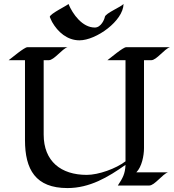

<svg xmlns="http://www.w3.org/2000/svg" viewBox="-20 -943 884 976"><path d="M621 -703C606 -703 542 -649 526 -637H618V-123C570 -86 481 -54 421 -54C290 -54 202 -123 202 -259V-637H228C255 -637 296 -695 323 -703H119C104 -703 40 -649 24 -637H107V-231C107 -81 161 13 323 13C436 13 529 -42 618 -105C616 -59 604 -38 579 0H739C766 0 807 -59 834 -67H673C701 -95 712 -152 712 -190V-637H749C776 -637 816 -695 844 -703ZM608 -923C598 -909 516 -876 513 -857C511 -845 494 -803 462 -803C399 -803 350 -870 328 -923C326 -917 233 -873 233 -857C233 -855 244 -834 245 -831C274 -780 322 -738 384 -738C469 -738 607 -837 608 -923Z"/></svg>

Font: Fondamento
Style: Regular
Weight: 400
Designer: Astigmatic (AOETI)
Foundry: Astigmatic (AOETI)
Version: Version 1.001